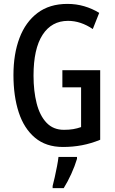

<svg xmlns="http://www.w3.org/2000/svg" viewBox="-20 -810 590 985"><path d="M300 -450H494V-93Q448 -74 401 -65Q354 -56 303 -56Q216 -56 159.5 -103.5Q103 -151 76 -234Q49 -317 49 -425Q49 -533 80 -615Q111 -697 172.5 -743.5Q234 -790 326 -790Q371 -790 412 -778Q453 -766 489 -744L456 -661Q394 -703 329 -703Q245 -703 198.5 -631.5Q152 -560 152 -422Q152 -343 168 -280Q184 -217 218.5 -180.5Q253 -144 308 -144Q335 -144 355.5 -147.5Q376 -151 396 -158V-362H300ZM375 5Q364 42 345.5 82.5Q327 123 307 155H250V144Q255 126 261 98.5Q267 71 272.5 43Q278 15 280 -5H375Z"/></svg>

Font: Noto Sans Malayalam UI ExtraCondensed Medium
Style: Regular
Weight: 500
Width: 2
Designer: Jelle Bosma - Monotype Design Team
Foundry: Monotype Imaging Inc.
Version: Version 2.104; ttfautohint (v1.8.4.7-5d5b)